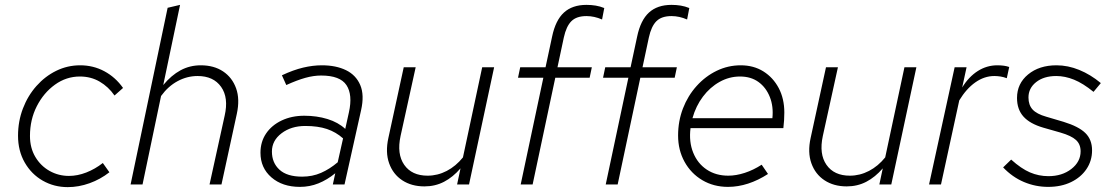

<svg xmlns="http://www.w3.org/2000/svg" viewBox="-20 -757 4555 788"><path d="M258 11Q202 11 155.5 -15.5Q109 -42 81.5 -90Q54 -138 54 -200Q54 -259 74 -311.5Q94 -364 129.5 -404Q165 -444 211 -466.5Q257 -489 309 -489Q363 -489 408.5 -464.5Q454 -440 485 -396L450 -365Q425 -401 389 -422Q353 -443 308 -443Q252 -443 205.5 -409.5Q159 -376 131 -321Q103 -266 103 -199Q103 -150 125 -113Q147 -76 183.5 -55.5Q220 -35 263 -35Q298 -35 334 -49Q370 -63 402 -88L429 -50Q392 -21 347.5 -5Q303 11 258 11Z M516 0 668 -725 719 -737 650 -408Q683 -448 721 -468.5Q759 -489 804 -489Q858 -489 895.5 -464Q933 -439 949 -394.5Q965 -350 952 -290L889 0H840L902 -282Q919 -356 887.5 -400.5Q856 -445 791 -445Q748 -445 709 -424Q670 -403 641 -363L565 0Z M1211 10Q1139 10 1094 -29Q1049 -68 1049 -130Q1049 -175 1072 -209Q1095 -243 1136 -262.5Q1177 -282 1229 -282Q1280 -282 1324 -268.5Q1368 -255 1397 -228L1412 -296Q1428 -368 1402 -407.5Q1376 -447 1298 -447Q1267 -447 1233 -437.5Q1199 -428 1155 -408L1137 -448Q1184 -470 1224 -479.5Q1264 -489 1301 -489Q1359 -489 1400 -469Q1441 -449 1458.5 -408Q1476 -367 1462 -305L1394 0H1346L1356 -46Q1323 -19 1287 -4.5Q1251 10 1211 10ZM1220 -32Q1262 -32 1297.5 -47.5Q1333 -63 1366 -91L1388 -189Q1359 -215 1322 -227.5Q1285 -240 1233 -240Q1175 -240 1135.5 -210Q1096 -180 1096 -135Q1096 -89 1127 -60.5Q1158 -32 1220 -32Z M1722 8Q1669 8 1631 -17Q1593 -42 1577 -87Q1561 -132 1574 -191L1637 -481H1686L1624 -199Q1608 -125 1639 -80.5Q1670 -36 1735 -36Q1776 -36 1813.5 -55.5Q1851 -75 1880 -111L1959 -481H2008L1905 0H1856L1870 -66Q1839 -30 1802.5 -11Q1766 8 1722 8Z M2117 0 2210 -438H2106L2115 -481H2219L2246 -607Q2260 -674 2294.5 -705.5Q2329 -737 2387 -737Q2407 -737 2425 -734Q2443 -731 2460 -724L2451 -677Q2419 -691 2387 -691Q2346 -691 2325 -670Q2304 -649 2294 -603L2268 -481H2409L2400 -438H2259L2166 0Z M2466 0 2559 -438H2455L2464 -481H2568L2595 -607Q2609 -674 2643.5 -705.5Q2678 -737 2736 -737Q2756 -737 2774 -734Q2792 -731 2809 -724L2800 -677Q2768 -691 2736 -691Q2695 -691 2674 -670Q2653 -649 2643 -603L2617 -481H2758L2749 -438H2608L2515 0Z M2968 10Q2909 10 2862.5 -17.5Q2816 -45 2789.5 -93Q2763 -141 2763 -201Q2763 -260 2783 -312Q2803 -364 2839 -404Q2875 -444 2921.5 -466.5Q2968 -489 3020 -489Q3073 -489 3113 -464Q3153 -439 3176 -395.5Q3199 -352 3199 -295Q3199 -279 3198 -263.5Q3197 -248 3195 -231H2814Q2807 -175 2825 -130.5Q2843 -86 2880.5 -61Q2918 -36 2969 -36Q3001 -36 3036.5 -47.5Q3072 -59 3106 -81L3132 -43Q3092 -17 3050.5 -3.5Q3009 10 2968 10ZM2822 -272H3150Q3155 -320 3139.5 -359Q3124 -398 3093 -420.5Q3062 -443 3017 -443Q2973 -443 2933.5 -421Q2894 -399 2865 -360.5Q2836 -322 2822 -272Z M3455 8Q3402 8 3364 -17Q3326 -42 3310 -87Q3294 -132 3307 -191L3370 -481H3419L3357 -199Q3341 -125 3372 -80.5Q3403 -36 3468 -36Q3509 -36 3546.5 -55.5Q3584 -75 3613 -111L3692 -481H3741L3638 0H3589L3603 -66Q3572 -30 3535.5 -11Q3499 8 3455 8Z M3793 0 3898 -481H3947L3929 -398Q3956 -442 3993 -465.5Q4030 -489 4073 -489Q4103 -489 4122 -482L4112 -436Q4099 -441 4086 -443Q4073 -445 4061 -445Q4020 -445 3983 -419Q3946 -393 3917 -345L3842 0Z M4282 10Q4230 10 4182.5 -10Q4135 -30 4097 -70L4130 -102Q4171 -65 4207 -49.5Q4243 -34 4283 -34Q4339 -34 4377 -63.5Q4415 -93 4415 -136Q4415 -165 4396 -182.5Q4377 -200 4332 -213L4262 -233Q4207 -249 4180.5 -278.5Q4154 -308 4154 -355Q4154 -414 4199.5 -451.5Q4245 -489 4316 -489Q4363 -489 4409.5 -470Q4456 -451 4498 -416L4468 -380Q4425 -415 4388 -430Q4351 -445 4315 -445Q4264 -445 4232.5 -420Q4201 -395 4201 -357Q4201 -326 4218 -307.5Q4235 -289 4274 -278L4345 -257Q4407 -238 4434.5 -211Q4462 -184 4462 -140Q4462 -97 4439 -63Q4416 -29 4375.5 -9.5Q4335 10 4282 10Z"/></svg>

Font: Red Hat Text
Style: Italic
Weight: 300
Italic angle: -12°
Designer: Pentagram, MCKL
Foundry: Pentagram, MCKL
Version: Version 1.023